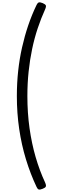

<svg xmlns="http://www.w3.org/2000/svg" viewBox="-20 -1505 496 1606"><path d="M357 -1426Q323 -1351 295.5 -1268.5Q268 -1186 249 -1096Q230 -1006 219.5 -907Q209 -808 209 -702Q209 -561 227 -433Q245 -305 278 -191.5Q311 -78 357 21Q368 46 363 56Q358 66 337 74Q315 83 304.5 80Q294 77 286 59Q234 -51 197 -172.5Q160 -294 140.5 -426.5Q121 -559 121 -702Q121 -810 132 -911.5Q143 -1013 164.5 -1108.5Q186 -1204 216 -1292.5Q246 -1381 286 -1464Q294 -1481 304.5 -1484.5Q315 -1488 337 -1479Q358 -1470 363 -1460.5Q368 -1451 357 -1426Z"/></svg>

Font: Playwrite BE WAL
Style: Regular
Weight: 400
Designer: Veronika Burian, José Scaglione
Foundry: TypeTogether
Version: Version 1.002